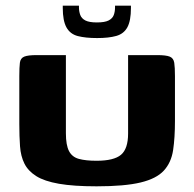

<svg xmlns="http://www.w3.org/2000/svg" viewBox="-20 -654 684 676"><path d="M596 -228Q596 -169 589.5 -125.5Q583 -82 557 -53.5Q531 -25 475 -11.5Q419 2 320 2Q239 2 187.5 -7Q136 -16 107.5 -34Q79 -52 66 -78Q53 -104 50.5 -139Q48 -174 48 -217V-386Q48 -417 50 -433Q52 -449 65 -454.5Q78 -460 109 -460H212V-185Q212 -143 223 -122Q234 -101 258 -94.5Q282 -88 320 -88Q381 -88 406 -109Q431 -130 431 -184V-460H533Q565 -460 578 -454.5Q591 -449 593.5 -433Q596 -417 596 -386ZM322 -520Q281 -520 254 -527Q227 -534 214 -557.5Q201 -581 201 -626V-634H258V-628Q258 -614 262.5 -601.5Q267 -589 280.5 -582Q294 -575 321 -575Q349 -575 362.5 -582Q376 -589 380.5 -601Q385 -613 385 -628V-634H441V-626Q441 -581 428.5 -558Q416 -535 389.5 -527.5Q363 -520 322 -520Z"/></svg>

Font: r_Genos
Style: Bold
Weight: 700
Designer: Robert E. Leuschke
Foundry: Robert E. Leuschke
Version: Version 2.000;June 29, 2024;FontCreator 14.0.0.2814 32-bit